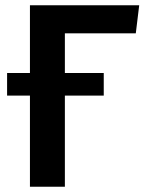

<svg xmlns="http://www.w3.org/2000/svg" viewBox="-20 -711 554 731"><path d="M375 -347H227V0H94V-347H7V-433H94V-691H510L497 -584H227V-433H375Z"/></svg>

Font: Qnwhxotralxmqkhsjrfbfhwcoqn
Style: Regular
Weight: 500
Designer: Carrois Corporate & Edenspiekermann
Foundry: Carrois Corporate GbR & Edenspiekermann AG
Version: Version 2.001